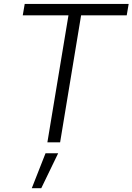

<svg xmlns="http://www.w3.org/2000/svg" viewBox="-20 -748 696 1009"><path d="M99.6 -667.5 109.9 -727.5H656.2L646 -667.5H406.2L295.9 0H229L339.8 -667.5ZM147 241.2 219.2 57.6H285.6L196.8 241.2Z"/></svg>

Font: Inter 28pt Light
Style: Italic
Weight: 300
Italic angle: -9.3988°
Designer: Rasmus Andersson
Foundry: rsms
Version: Version 4.001;git-66647c0bb